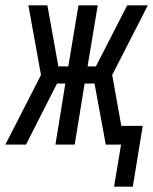

<svg xmlns="http://www.w3.org/2000/svg" viewBox="-49 -540 572 717"><path d="M377 157 403 0H346L304 -228H267L230 0H158L195 -228H164L48 0H-29L104 -260L57 -520H128L169 -292H206L244 -520H316L278 -292H309L348 -368L426 -520H503L370 -260L404 -70H484L447 157Z"/></svg>

Font: Iosevka Fixed
Style: Italic
Weight: 400
Italic angle: -9°
Monospace: yes
Designer: Belleve Invis
Foundry: Belleve Invis
Version: Version 33.2.4